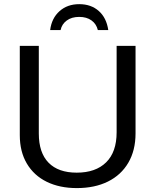

<svg xmlns="http://www.w3.org/2000/svg" viewBox="-20 -913 762 942"><path d="M356.9 9.8Q272.5 9.8 209.5 -21Q146.5 -51.8 111.8 -110.4Q77.1 -168.9 77.1 -250V-688H170.4V-257.8Q170.4 -163.6 218.3 -114.7Q266.1 -65.9 356.4 -65.9Q449.2 -65.9 500.7 -116.5Q552.2 -167 552.2 -264.2V-688H645V-258.8Q645 -175.3 609.6 -114.7Q574.2 -54.2 509.5 -22.2Q444.8 9.8 356.9 9.8ZM368.7 -892.6Q426.8 -892.6 464.6 -859.1Q502.4 -825.7 511.2 -765.6H460Q452.6 -795.9 428.7 -813Q404.8 -830.1 368.7 -830.1Q331.5 -830.1 307.4 -812.3Q283.2 -794.4 277.3 -765.6H226.1Q233.4 -823.7 272 -858.2Q310.5 -892.6 368.7 -892.6Z"/></svg>

Font: Liberation Sans
Style: Regular
Weight: 400
Designer: Steve Matteson
Foundry: Ascender Corporation
Version: Version 2.00.1